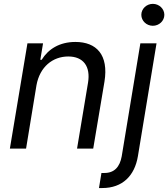

<svg xmlns="http://www.w3.org/2000/svg" viewBox="-20 -770 872 995"><path d="M169 -328.1C186.1 -423.3 252.8 -477.3 333.8 -477.3C411.9 -477.3 450.3 -426.1 436.1 -340.9L379.3 0H463.1L521.3 -346.6C544 -485.8 480.1 -552.6 370.7 -552.6C288.4 -552.6 230.1 -515.6 196 -460.2H188.9L203.1 -545.5H122.2L31.2 0H115.1ZM492.9 204.5H509.9C615.1 204.5 677.6 140.6 694.6 39.8L791.2 -545.5H707.4L610.8 39.8C600.9 95.2 572.4 126.4 521.3 126.4H505.7ZM712.4 -693.2C712.4 -661.9 739.3 -636.4 772 -636.4C804.7 -636.4 831.7 -661.9 831.7 -693.2C831.7 -724.4 804.7 -750 772 -750C739.3 -750 712.4 -724.4 712.4 -693.2Z"/></svg>

Font: Magic Ui Pro
Style: Italic
Weight: 400
Italic angle: -9.39999°
Designer: Stefan Endress, Andreas Faust
Version: Version 1.000;FEAKit 1.0